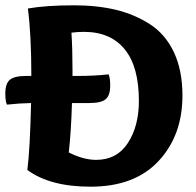

<svg xmlns="http://www.w3.org/2000/svg" viewBox="-30 -693 739 723"><path d="M73 -53Q83 -131 87 -305Q41 -304 -4 -299Q-10 -312 -10 -341Q-10 -378 7 -392.5Q24 -407 68 -407H88Q88 -562 75 -661Q144 -673 249 -673Q336 -673 406.5 -656Q477 -639 535 -601.5Q593 -564 625 -496Q657 -428 657 -333Q657 -183 567 -86.5Q477 10 311 10Q158 10 73 -53ZM239 -570Q243 -511 243 -430V-407H261Q325 -407 379 -413Q385 -400 385 -371Q385 -334 368 -319.5Q351 -305 307 -305H241Q238 -200 229 -119Q284 -91 332 -91Q410 -91 451.5 -154.5Q493 -218 493 -313Q493 -442 439.5 -507.5Q386 -573 286 -573Q262 -573 239 -570Z"/></svg>

Font: Overlock
Style: Black
Weight: 900
Designer: Dario Muhafara
Foundry: Dario Manuel Muhafara
Version: Version 1.001